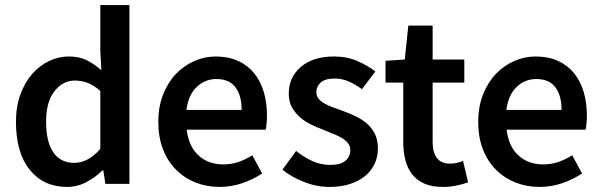

<svg xmlns="http://www.w3.org/2000/svg" viewBox="-20 -726 2374 758"><path d="M245 12Q152 12 97.5 -55.5Q43 -123 43 -245Q43 -305 60.5 -353Q78 -401 107 -434Q136 -467 173.5 -485Q211 -503 251 -503Q293 -503 322 -488.5Q351 -474 380 -449L376 -528V-706H491V0H396L388 -53H384Q357 -26 321 -7Q285 12 245 12ZM273 -83Q328 -83 376 -138V-367Q350 -390 325.5 -399Q301 -408 276 -408Q228 -408 195 -366Q162 -324 162 -246Q162 -166 190.5 -124.5Q219 -83 273 -83Z M847 12Q796 12 752 -5.5Q708 -23 675 -56Q642 -89 623.5 -136.5Q605 -184 605 -245Q605 -305 624 -353Q643 -401 674.5 -434Q706 -467 747 -485Q788 -503 831 -503Q881 -503 919 -486Q957 -469 982.5 -438Q1008 -407 1021 -364Q1034 -321 1034 -270Q1034 -253 1032.5 -238Q1031 -223 1029 -214H717Q725 -148 763.5 -112.5Q802 -77 862 -77Q894 -77 921.5 -86.5Q949 -96 976 -113L1015 -41Q980 -18 937 -3Q894 12 847 12ZM716 -292H934Q934 -349 909.5 -381.5Q885 -414 834 -414Q790 -414 757 -383Q724 -352 716 -292Z M1281 12Q1230 12 1180.5 -7.5Q1131 -27 1095 -56L1149 -130Q1182 -104 1214.5 -89.5Q1247 -75 1285 -75Q1325 -75 1344 -91.5Q1363 -108 1363 -134Q1363 -149 1354 -160.5Q1345 -172 1330 -181Q1315 -190 1296 -197.5Q1277 -205 1258 -213Q1234 -222 1209 -234Q1184 -246 1164.5 -263Q1145 -280 1132.5 -302.5Q1120 -325 1120 -356Q1120 -421 1168 -462Q1216 -503 1299 -503Q1350 -503 1391 -485Q1432 -467 1462 -444L1409 -374Q1383 -393 1356.5 -404.5Q1330 -416 1301 -416Q1264 -416 1246.5 -400.5Q1229 -385 1229 -362Q1229 -347 1237.5 -336.5Q1246 -326 1260 -318Q1274 -310 1292.5 -303Q1311 -296 1331 -289Q1356 -280 1381 -268.5Q1406 -257 1426.5 -240Q1447 -223 1459.5 -198.5Q1472 -174 1472 -140Q1472 -108 1459.5 -80.5Q1447 -53 1423 -32.5Q1399 -12 1363 0Q1327 12 1281 12Z M1728 12Q1685 12 1655.5 -1Q1626 -14 1607.5 -37.5Q1589 -61 1580.5 -93.5Q1572 -126 1572 -166V-400H1502V-486L1578 -491L1592 -625H1688V-491H1813V-400H1688V-166Q1688 -80 1757 -80Q1770 -80 1783.5 -83Q1797 -86 1808 -91L1828 -6Q1808 1 1782.5 6.5Q1757 12 1728 12Z M2110 12Q2059 12 2015 -5.5Q1971 -23 1938 -56Q1905 -89 1886.5 -136.5Q1868 -184 1868 -245Q1868 -305 1887 -353Q1906 -401 1937.5 -434Q1969 -467 2010 -485Q2051 -503 2094 -503Q2144 -503 2182 -486Q2220 -469 2245.5 -438Q2271 -407 2284 -364Q2297 -321 2297 -270Q2297 -253 2295.5 -238Q2294 -223 2292 -214H1980Q1988 -148 2026.5 -112.5Q2065 -77 2125 -77Q2157 -77 2184.5 -86.5Q2212 -96 2239 -113L2278 -41Q2243 -18 2200 -3Q2157 12 2110 12ZM1979 -292H2197Q2197 -349 2172.5 -381.5Q2148 -414 2097 -414Q2053 -414 2020 -383Q1987 -352 1979 -292Z"/></svg>

Font: CV Source Sans Light
Style: Bold
Weight: 600
Designer: Paul D. Hunt
Foundry: Adobe Systems Incorporated
Version: Version 3.001